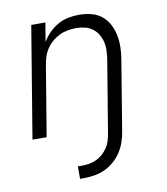

<svg xmlns="http://www.w3.org/2000/svg" viewBox="-83 -598 766 882"><g transform="rotate(-10 300.0 -156.5)"><path d="M219 215V157H241Q257 157 273.5 154Q290 151 305.5 144Q321 137 334.5 125Q348 113 358 98.5Q368 84 373 68Q378 52 381 36L437 -302Q440 -322 441 -343Q442 -364 437.5 -383.5Q433 -403 423 -420Q413 -437 397.5 -448.5Q382 -460 362.5 -465Q343 -470 322 -470Q302 -470 282 -466.5Q262 -463 244 -454.5Q226 -446 209.5 -432Q193 -418 181.5 -400.5Q170 -383 164 -364Q158 -345 155 -325L101 0H35L121 -520H187L172 -431Q185 -454 204 -473Q223 -492 246 -505Q269 -518 294.5 -523Q320 -528 344 -528Q373 -528 401 -521Q429 -514 449.5 -497.5Q470 -481 483 -457Q496 -433 501.5 -406Q507 -379 506.5 -350Q506 -321 501 -292L447 36Q443 60 435 83.5Q427 107 413 128.5Q399 150 379 167.5Q359 185 336.5 195.5Q314 206 289 210.5Q264 215 241 215Z"/></g></svg>

Font: Iosevka Aile Light
Style: Italic
Weight: 300
Italic angle: -9°
Designer: Belleve Invis
Foundry: Belleve Invis
Version: Version 31.1.0; ttfautohint (v1.8.4)